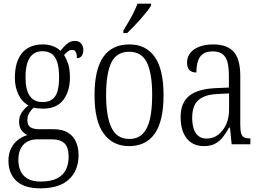

<svg xmlns="http://www.w3.org/2000/svg" viewBox="-20 -786 1423 1046"><path d="M200 240Q112 240 69 199.5Q26 159 26 89Q26 49 41.5 20Q57 -9 80.5 -26Q104 -43 129 -50Q112 -58 98 -75.5Q84 -93 84 -123Q84 -152 99 -174Q114 -196 135 -212Q100 -230 80.5 -271Q61 -312 61 -361Q61 -450 100 -497Q139 -544 214 -544Q245 -544 270 -534Q295 -524 309 -509Q318 -519 329 -532Q340 -545 355 -554Q370 -563 388 -563Q411 -563 422.5 -548.5Q434 -534 434 -514Q434 -495 425.5 -482Q417 -469 399 -469Q399 -490 393 -502Q387 -514 373 -514Q361 -514 351 -507Q341 -500 329 -486Q342 -466 351.5 -437.5Q361 -409 361 -364Q361 -288 324.5 -241Q288 -194 214 -194Q204 -194 188 -195.5Q172 -197 164 -200Q151 -189 140 -172Q129 -155 129 -130Q129 -104 145.5 -93Q162 -82 194 -82H271Q320 -82 350 -63.5Q380 -45 394 -13Q408 19 408 59Q408 142 356 191Q304 240 200 240ZM202 203Q258 203 291.5 185.5Q325 168 339.5 137.5Q354 107 354 68Q354 17 331.5 -5Q309 -27 260 -27H182Q154 -27 131 -15.5Q108 -4 94 21Q80 46 80 86Q80 118 91.5 144.5Q103 171 129.5 187Q156 203 202 203ZM212 -230Q243 -230 263.5 -244Q284 -258 293 -288.5Q302 -319 302 -365Q302 -415 292 -446.5Q282 -478 262 -492.5Q242 -507 210 -507Q181 -507 160.5 -491.5Q140 -476 129.5 -444.5Q119 -413 119 -364Q119 -297 142 -263.5Q165 -230 212 -230Z M683 10Q595 10 545 -58Q495 -126 495 -268Q495 -407 542.5 -475.5Q590 -544 685 -544Q775 -544 823 -476Q871 -408 871 -268Q871 -126 823 -58Q775 10 683 10ZM684 -29Q730 -29 757.5 -57Q785 -85 797 -138Q809 -191 809 -268Q809 -386 780.5 -445Q752 -504 684 -504Q615 -504 586.5 -445Q558 -386 558 -268Q558 -151 587.5 -90Q617 -29 684 -29ZM652 -619Q667 -644 681.5 -669Q696 -694 708.5 -719Q721 -744 729 -766H803V-756Q796 -743 781 -724Q766 -705 747 -683.5Q728 -662 709 -642Q690 -622 673 -606H652Z M1090 10Q1053 10 1025 -7Q997 -24 980.5 -59.5Q964 -95 964 -148Q964 -227 1011.5 -264.5Q1059 -302 1158 -306L1227 -309V-372Q1227 -415 1220 -444.5Q1213 -474 1194 -490Q1175 -506 1139 -506Q1105 -506 1086 -492.5Q1067 -479 1058.5 -453.5Q1050 -428 1050 -391Q1025 -391 1012 -404.5Q999 -418 999 -445Q999 -474 1016 -496.5Q1033 -519 1065.5 -531.5Q1098 -544 1142 -544Q1216 -544 1252.5 -504.5Q1289 -465 1289 -372V-110Q1289 -77 1293.5 -60.5Q1298 -44 1309.5 -38Q1321 -32 1341 -32H1344V0H1242L1233 -91H1228Q1213 -63 1195 -40Q1177 -17 1152.5 -3.5Q1128 10 1090 10ZM1105 -31Q1142 -31 1169.5 -52.5Q1197 -74 1212.5 -109.5Q1228 -145 1228 -188V-277L1168 -274Q1116 -272 1084.5 -256.5Q1053 -241 1040 -213Q1027 -185 1027 -145Q1027 -111 1035 -85.5Q1043 -60 1060.5 -45.5Q1078 -31 1105 -31Z"/></svg>

Font: Noto Serif Khmer Condensed Light
Style: Regular
Weight: 300
Width: 3
Designer: Danh Hong and the Monotype Design Team
Foundry: Monotype Imaging Inc.
Version: Version 2.004